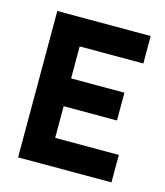

<svg xmlns="http://www.w3.org/2000/svg" viewBox="-77 -514 494 574"><g transform="rotate(15 169.5 -226.5)"><path d="M31 0H320V-85H123V-183H288V-269H123V-368H320V-453H31Z"/></g></svg>

Font: Rabbid Highway Sign II Hop
Style: Regular
Weight: 400
Foundry: Cannot Into Space Fonts
Version: Version 0.277